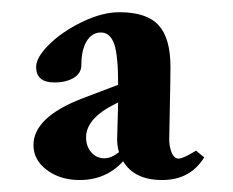

<svg xmlns="http://www.w3.org/2000/svg" viewBox="-20 -555 387 319"><path d="M112.3 -255.9Q80.1 -255.9 57.9 -272.5Q35.6 -289.1 35.6 -314Q35.6 -359.9 115.7 -391.1L176.3 -414.1Q176.3 -462.9 169.7 -481.9Q163.1 -501 147.5 -501Q132.8 -501 124 -486.6Q115.2 -472.2 115.2 -447.3Q115.2 -433.1 102.3 -425.5Q89.4 -418 70.3 -418Q40 -418 40 -443.8Q40 -459.5 61.3 -480.7Q82.5 -502 116 -518.3Q149.4 -534.7 178.7 -534.7Q223.6 -534.7 243.4 -513.2Q263.2 -491.7 263.2 -444.3Q263.2 -420.4 262.2 -379.4Q261.2 -338.4 261.2 -326.2Q260.7 -313 264.9 -302.2Q269 -291.5 276.9 -291.5Q284.2 -291.5 305.7 -304.7L319.3 -293.5Q295.9 -255.9 249.5 -255.9Q203.1 -255.9 184.6 -287.1Q156.2 -255.9 112.3 -255.9ZM123 -326.7Q123 -312 131.6 -302Q140.1 -292 153.3 -292Q165 -292 177.7 -302.2Q173.8 -314.5 174.8 -330.1Q174.8 -336.4 175.5 -356.4Q176.3 -376.5 176.3 -384.8L171.4 -382.3Q123 -358.4 123 -326.7Z"/></svg>

Font: Elstob 10pt SemiBold
Style: Regular
Weight: 600
Designer: Peter S. Baker
Version: Version 1.015